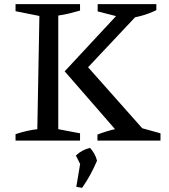

<svg xmlns="http://www.w3.org/2000/svg" viewBox="-20 -678 815 926"><path d="M55 0V-31Q82 -40 108 -46Q134 -52 160 -55L170 -601L55 -624V-658H366V-627Q342 -620 315.5 -613.5Q289 -607 261 -603V-55L366 -35V0ZM450 0V-29Q494 -46 538 -56Q582 -66 628 -70L754 -35V0ZM588 -588 451 -623V-658H734V-629Q699 -612 662.5 -602Q626 -592 588 -588ZM375 -322 377 -385 685 -38V-10H574L292 -334L584 -648H660V-625ZM348 223 370 92 448 97Q434 130 416.5 162.5Q399 195 376 228ZM378 136 346 72Q362 57 378.5 48.5Q395 40 414 35Q426 48 434.5 63Q443 78 448 97Z"/></svg>

Font: Piazzolla Thin Medium
Style: Regular
Weight: 500
Version: Version 2.005